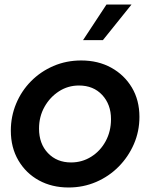

<svg xmlns="http://www.w3.org/2000/svg" viewBox="-20 -819 665 851"><path d="M284 12Q210 12 152.5 -19.5Q95 -51 61.5 -108Q28 -165 28 -240Q28 -303 51.5 -359.5Q75 -416 117.5 -459Q160 -502 217 -526.5Q274 -551 340 -551Q415 -551 473 -519Q531 -487 564.5 -431Q598 -375 598 -301Q598 -237 573.5 -180.5Q549 -124 506 -80.5Q463 -37 406 -12.5Q349 12 284 12ZM295 -99Q344 -99 384.5 -124.5Q425 -150 448.5 -193.5Q472 -237 472 -291Q472 -356 433 -398Q394 -440 330 -440Q281 -440 241 -414Q201 -388 177 -345Q153 -302 153 -249Q153 -182 192.5 -140.5Q232 -99 295 -99ZM348 -641 452 -799H563L436 -641Z"/></svg>

Font: Plus Jakarta Display Medium
Style: Italic
Weight: 500
Italic angle: -12°
Designer: Gumpita Rahayu
Foundry: Tokotype Studio
Version: Version 1.000